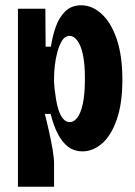

<svg xmlns="http://www.w3.org/2000/svg" viewBox="-20 -561 513 728"><path d="M48 147V-254V-528H152L153 -384H173Q179 -424 191.5 -459.5Q204 -495 227.5 -518Q251 -541 288 -541Q329 -541 365 -508.5Q401 -476 422.5 -413Q444 -350 444 -259Q444 -168 422.5 -107Q401 -46 366.5 -16.5Q332 13 292 13Q262 13 239 -4Q216 -21 199.5 -53Q183 -85 172 -129H150Q158 -98 166 -62Q174 -26 179.5 6Q185 38 185 59V147ZM245 -98Q260 -98 273 -114.5Q286 -131 294 -167.5Q302 -204 302 -262Q302 -320 294 -355.5Q286 -391 272.5 -408Q259 -425 244 -425Q227 -425 216 -408Q205 -391 198 -365.5Q191 -340 188 -313.5Q185 -287 185 -268V-253Q185 -243 187 -224.5Q189 -206 192.5 -184Q196 -162 202.5 -142.5Q209 -123 219.5 -110.5Q230 -98 245 -98Z"/></svg>

Font: Bricolage Grotesque 24pt Condensed
Style: Bold
Weight: 700
Width: 3
Designer: Mathieu Triay
Foundry: Atelier Triay
Version: Version 1.001;gftools[0.9.33.dev8+g029e19f]